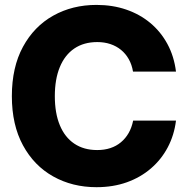

<svg xmlns="http://www.w3.org/2000/svg" viewBox="-20 -759 771 790"><path d="M377 11.2Q277.8 11.2 199 -33Q120.1 -77.1 74.5 -161.1Q28.8 -245.1 28.8 -363.3Q28.8 -482.4 74.5 -566.4Q120.1 -650.4 199 -694.6Q277.8 -738.8 377 -738.8Q443.4 -738.8 499.5 -719.5Q555.7 -700.2 598.6 -664.3Q641.6 -628.4 668.9 -577.9Q696.3 -527.3 704.1 -464.4H527.3Q522.5 -493.2 509.8 -515.6Q497.1 -538.1 478 -553.7Q459 -569.3 434.3 -577.6Q409.7 -585.9 380.4 -585.9Q324.7 -585.9 285.6 -559.3Q246.6 -532.7 226.1 -482.9Q205.6 -433.1 205.6 -363.3Q205.6 -293.5 226.1 -243.9Q246.6 -194.3 285.6 -168Q324.7 -141.6 379.9 -141.6Q409.7 -141.6 434.1 -149.7Q458.5 -157.7 477.5 -173.6Q496.6 -189.5 509.3 -211.7Q522 -233.9 527.8 -262.7H704.1Q696.8 -203.1 670.4 -153.1Q644 -103 601.3 -66.2Q558.6 -29.3 502 -9Q445.3 11.2 377 11.2Z"/></svg>

Font: Inter 28pt ExtraBold
Style: Regular
Weight: 800
Designer: Rasmus Andersson
Foundry: rsms
Version: Version 4.001;git-66647c0bb